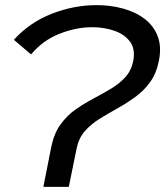

<svg xmlns="http://www.w3.org/2000/svg" viewBox="-20 -728 644 748"><path d="M149 0 180 -157Q191 -209 216 -243.5Q241 -278 274.5 -301.5Q308 -325 344 -344Q380 -363 412.5 -382.5Q445 -402 468 -427Q491 -452 499 -490Q508 -536 487 -565Q466 -594 426 -608Q386 -622 339 -622Q277 -622 212 -596.5Q147 -571 101 -516L34 -573Q96 -641 182 -674.5Q268 -708 356 -708Q411 -708 460 -694.5Q509 -681 544 -654Q579 -627 594.5 -586.5Q610 -546 599 -491Q589 -441 564 -407Q539 -373 505.5 -349Q472 -325 436 -305Q400 -285 367 -264.5Q334 -244 310.5 -217Q287 -190 279 -152L248 0Z"/></svg>

Font: Montserrat Medium
Style: Italic
Weight: 500
Italic angle: -11.3°
Designer: Julieta Ulanovsky
Foundry: Julieta Ulanovsky
Version: Version 9.000; ttfautohint (v1.8.4.7-5d5b)